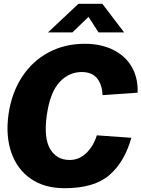

<svg xmlns="http://www.w3.org/2000/svg" viewBox="-20 -983 746 1013"><path d="M706 -494 521 -481Q519 -537 492 -570Q465 -603 411 -603Q343 -603 293.5 -549Q244 -495 227 -376Q210 -255 244.5 -197Q279 -139 347 -139Q398 -139 435.5 -175.5Q473 -212 491 -269L673 -256Q638 -130 558 -60Q478 10 320 10Q215 10 143 -39.5Q71 -89 40 -177.5Q9 -266 25 -380Q41 -492 95.5 -576Q150 -660 235.5 -706Q321 -752 427 -752Q513 -752 577.5 -720Q642 -688 675.5 -629.5Q709 -571 706 -494ZM447 -894 362 -812H233L394 -963H520L635 -812H500Z"/></svg>

Font: Morrison ExtraBold
Style: Regular
Weight: 800
Designer: Pablo Impallari, Rodrigo Fuenzalida (Modified by Dan O. Williams)
Version: Version 0.03;June 6, 2019;FontCreator 11.5.0.2425 64-bit; tt